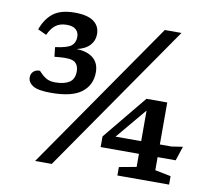

<svg xmlns="http://www.w3.org/2000/svg" viewBox="-79 -805 1000 896"><g transform="rotate(10 421.0 -357.0)"><path d="M142.5 0 632.5 -707H711.5L221.5 0ZM160.5 -326Q98 -326 74 -341.2Q50 -356.5 50 -380Q50 -397.5 61.2 -408Q72.5 -418.5 89.5 -418.5Q93 -418.5 101.8 -408.2Q110.5 -398 127.2 -387.8Q144 -377.5 170.5 -377.5Q213.5 -377.5 237.5 -393Q261.5 -408.5 261.5 -445.5Q261.5 -474 243.2 -488Q225 -502 168.5 -496.5L147 -494.5L142 -539.5Q200 -547 218 -562Q236 -577 236 -604.5Q236 -625.5 222 -638.5Q208 -651.5 179 -651.5Q146 -651.5 125.5 -635.8Q105 -620 91 -588.5L50 -607.5Q69.5 -661 105.2 -687.5Q141 -714 205 -714Q266 -714 295.2 -692.5Q324.5 -671 324.5 -632.5Q324.5 -602 304.2 -579.8Q284 -557.5 242.5 -548Q294 -546.5 322 -523Q350 -499.5 350 -456.5Q350 -396 304.5 -361Q259 -326 160.5 -326ZM604 -376H702.5V-177H757.5L810.5 -185L788 -117H702.5V-55L777.5 -40V0H532.5V-40L614 -55V-117H432.5V-167.5ZM614 -177V-322L492.5 -177Z"/></g></svg>

Font: Newsreader 6pt
Style: Regular
Weight: 400
Designer: Hugues Gentile
Foundry: Production Type
Version: Version 1.003; ttfautohint (v1.8.3)